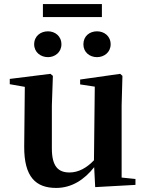

<svg xmlns="http://www.w3.org/2000/svg" viewBox="-20 -908 718 944"><path d="M216 -627C250 -627 282 -651 282 -690C282 -731 250 -754 216 -754C180 -754 148 -731 148 -690C148 -651 180 -627 216 -627ZM457 -627C492 -627 524 -651 524 -690C524 -731 492 -754 457 -754C421 -754 390 -731 390 -690C390 -651 421 -627 457 -627ZM191 -824H481V-888H191ZM448 12 646 1V-28L578 -35V-389L582 -535L571 -545L374 -517V-493L446 -482L442 -120C407 -83 366 -60 322 -60C267 -60 235 -89 235 -178V-389L240 -535L228 -545L28 -520V-494L102 -481L99 -188C98 -37 157 16 256 16C333 16 395 -25 443 -86Z"/></svg>

Font: Source Han Serif CN
Style: Bold
Weight: 700
Designer: Ryoko NISHIZUKA 西塚涼子 (kana & ideographs); Frank Grießhammer (Latin, Greek & Cyrillic); Wenlong ZHANG 张文龙 (bopomofo); San
Foundry: Adobe
Version: Version 2.003;hotconv 1.1.1;makeotfexe 2.6.0